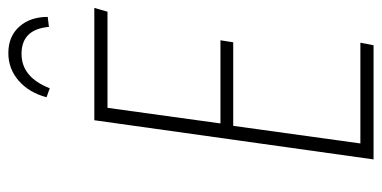

<svg xmlns="http://www.w3.org/2000/svg" viewBox="-252 -680 932 469"><g transform="rotate(-90 214.5 -446.0)"><path d="M232.9 -791 210.9 -798.8Q222.2 -841.3 251.2 -866.7Q280.3 -892.1 318.8 -892.1Q359.4 -892.1 383.3 -865.5Q407.2 -838.9 407.2 -795.9L382.8 -793Q377 -859.9 316.9 -859.9Q259.8 -859.9 232.9 -791ZM429.2 -682.1 419.9 -649.9H185.1L147 -374H350.1L345.2 -342.8H141.1L98.1 -32.2H344.2L337.9 0H59.1L154.8 -682.1Z"/></g></svg>

Font: Fira Sans Compressed UltraLight
Style: Italic
Weight: 200
Width: 3
Italic angle: -8°
Designer: Carrois Corporate & Edenspiekermann AG
Foundry: Carrois Corporate GbR & Edenspiekermann AG
Version: Version 4.203;PS 004.203;hotconv 1.0.88;makeotf.lib2.5.64775